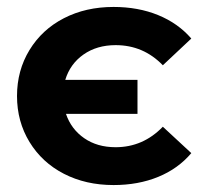

<svg xmlns="http://www.w3.org/2000/svg" viewBox="-20 -524 584 553"><path d="M307 -504Q378 -504 435.5 -480.5Q493 -457 531 -413L449 -336Q393 -394 313 -394Q259 -394 220.5 -367Q182 -340 168 -294H376V-196H170Q185 -152 222.5 -126Q260 -100 313 -100Q392 -100 449 -159L531 -83Q493 -38 435.5 -14.5Q378 9 307 9Q227 9 164 -23.5Q101 -56 65 -115Q29 -174 29 -247.5Q29 -321 65 -380Q101 -439 164 -471.5Q227 -504 307 -504Z"/></svg>

Font: Montserrat Ace
Style: Bold
Weight: 700
Designer: Julieta Ulanovsky
Foundry: Julieta Ulanovsky
Version: Version 1